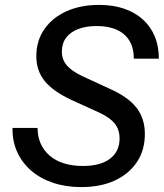

<svg xmlns="http://www.w3.org/2000/svg" viewBox="-20 -753 667 782"><path d="M311 9Q248 9 196 -8.5Q144 -26 107 -58Q70 -90 50 -134Q30 -178 31 -232H133Q133 -196 146 -167.5Q159 -139 183 -118.5Q207 -98 241 -87.5Q275 -77 318 -77Q389 -77 428 -106.5Q467 -136 467 -189Q467 -225 447.5 -249.5Q428 -274 385 -294L271 -346Q196 -381 162 -423Q128 -465 128 -524Q128 -587 160.5 -634Q193 -681 250.5 -707Q308 -733 384 -733Q440 -733 484.5 -718Q529 -703 561 -674.5Q593 -646 610 -605.5Q627 -565 627 -514H525Q525 -557 507.5 -586.5Q490 -616 456 -631.5Q422 -647 374 -647Q330 -647 298 -634.5Q266 -622 249 -599Q232 -576 232 -542Q232 -511 251.5 -487.5Q271 -464 315 -443L430 -390Q503 -357 536.5 -313.5Q570 -270 570 -207Q570 -142 538 -93.5Q506 -45 448 -18Q390 9 311 9Z"/></svg>

Font: Instrument Sans Medium
Style: Italic
Weight: 500
Italic angle: -13°
Designer: Rodrigo Fuenzalida
Foundry: fragTYPE
Version: Version 1.000;gftools[0.9.28]